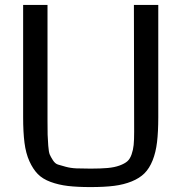

<svg xmlns="http://www.w3.org/2000/svg" viewBox="-20 -748 737 780"><path d="M623 -728V-272Q623 -213 618 -171Q613 -129 600 -96.5Q587 -64 567 -44Q547 -24 515 -11Q483 2 443.5 7Q404 12 348 12Q294 12 256 7.5Q218 3 185.5 -9Q153 -21 133.5 -41Q114 -61 99.5 -93Q85 -125 79.5 -168Q74 -211 74 -272V-728H173V-259Q173 -219 173.5 -201Q174 -183 176 -156.5Q178 -130 182 -120.5Q186 -111 195 -97Q204 -83 215.5 -79.5Q227 -76 247 -70.5Q267 -65 290.5 -64Q314 -63 348 -63Q389 -63 417 -65.5Q445 -68 465.5 -75.5Q486 -83 497 -92.5Q508 -102 514.5 -120.5Q521 -139 523 -159Q525 -179 525 -212L524 -728Z"/></svg>

Font: Myanmar Chatu
Style: Regular
Weight: 400
Designer: Danh Hong
Foundry: Google Inc.
Version: Version 2.00 November 20, 2015